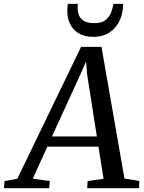

<svg xmlns="http://www.w3.org/2000/svg" viewBox="-86 -996 762 1016"><path d="M-65.5 0 -61.5 -38 5.5 -50 343 -748H451L572.5 -51.5L651.5 -38L649.5 0H375.5L377.5 -38L462 -50L435 -220H164.5L87.5 -50.5L177.5 -38L174.5 0ZM189 -274H426.5L375 -602.5L369.5 -670.5L342 -608ZM408 -801Q368 -801 340.8 -814.2Q313.5 -827.5 297.2 -849.2Q281 -871 274.8 -897.5Q268.5 -924 270.5 -950.5Q271.5 -957 271.8 -963.2Q272 -969.5 272.5 -975.5H326Q322.5 -946 329 -923Q335.5 -900 355.8 -886.8Q376 -873.5 413.5 -873.5Q452 -873.5 472.5 -890Q493 -906.5 502 -930Q511 -953.5 514 -975.5H565.5Q566 -928.5 548 -889Q530 -849.5 494.8 -825.2Q459.5 -801 408 -801Z"/></svg>

Font: Merriweather 28pt
Style: Italic
Weight: 400
Italic angle: -7.8°
Version: Version 2.101